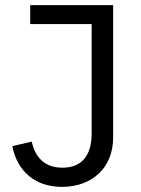

<svg xmlns="http://www.w3.org/2000/svg" viewBox="-20 -718 550 750"><path d="M98 -698V-624H338V-196C338 -107 296 -63 224 -63C153 -63 117 -105 104 -165L28 -147C47 -52 114 12 222 12C340 12 422 -63 422 -181V-698Z"/></svg>

Font: IBM Plex Devanagari
Style: Regular
Weight: 400
Designer: Mike Abbink, Paul van der Laan, Pieter van Rosmalen, Erin McLaughlin
Foundry: Bold Monday
Version: Version 1.0